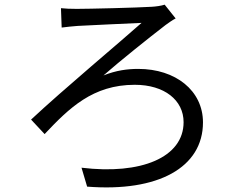

<svg xmlns="http://www.w3.org/2000/svg" viewBox="-20 -764 1040 822"><path d="M241 -729 244 -646C264 -649 290 -651 312 -653C361 -656 525 -663 586 -666C501 -590 251 -381 113 -252L171 -190C276 -301 377 -401 557 -401C684 -401 766 -335 766 -241C766 -90 584 -15 329 -46L353 35C657 59 849 -47 849 -240C849 -376 732 -469 572 -469C526 -469 478 -463 423 -441C496 -505 615 -600 689 -657C699 -664 719 -679 732 -685L685 -744C670 -739 647 -736 630 -735C567 -731 360 -726 308 -726C281 -726 259 -727 241 -729Z"/></svg>

Font: Noto Sans CJK JP Regular
Style: Regular
Weight: 400
Designer: Ryoko NISHIZUKA (kana & ideographs); Paul D. Hunt (Latin, Greek & Cyrillic); Wenlong ZHANG (bopomofo); Sandoll Communica
Foundry: Adobe Systems Incorporated
Version: Version 1.001;PS 1.001;hotconv 1.0.78;makeotf.lib2.5.61930